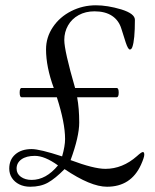

<svg xmlns="http://www.w3.org/2000/svg" viewBox="-20 -689 590 729"><path d="M15.1 -48.8Q15.1 -83 38.3 -103Q61.5 -123 100.1 -123Q130.9 -123 215.8 -95.2Q227.1 -134.3 227.1 -161.1Q227.1 -222.7 195.8 -319.8H62Q54.7 -319.8 54.7 -337.4Q54.7 -355 62 -355H184.1Q154.8 -435.1 154.8 -501.5Q154.8 -547.4 180.7 -585.9Q206.5 -624.5 250.2 -646.7Q293.9 -668.9 344.2 -668.9Q387.7 -668.9 440.4 -653.3Q492.2 -637.2 492.2 -613.8Q492.2 -537.1 482.4 -510.3Q479 -501 473.1 -501Q466.3 -501 457.5 -527.3Q450.2 -549.8 444.8 -567.4L440.9 -579.6Q431.2 -611.8 405.3 -628.9Q379.4 -646 338.9 -646Q304.7 -646 278.6 -631.6Q252.4 -617.2 238.3 -592.3Q224.1 -567.4 224.1 -537.1Q224.1 -496.6 265.1 -355H422.9Q430.7 -355 430.7 -337.4Q430.7 -319.8 422.9 -319.8H272.9Q280.8 -277.3 280.8 -223.6Q280.8 -170.4 248 -81.1Q336.4 -47.9 379.9 -47.9Q445.3 -47.9 500 -96.2Q517.1 -111.8 522.5 -111.8Q527.8 -111.8 527.8 -101.6Q527.8 -91.3 515.1 -63Q477.1 20 386.2 20Q324.2 20 225.1 -46.9Q189.9 -11.2 162.1 4.4Q134.3 20 94.7 20Q71.3 20 53.2 11Q35.2 2 25.1 -13.7Q15.1 -29.3 15.1 -48.8ZM200.2 -61Q149.9 -97.2 112.3 -97.2Q80.1 -97.2 61.5 -84Q43 -70.8 43 -48.8Q43 -29.3 59.3 -17.6Q75.7 -5.9 100.1 -5.9Q154.8 -5.9 200.2 -61Z"/></svg>

Font: JuniusX
Style: Regular
Weight: 400
Designer: Peter S. Baker
Foundry: Briery Creek Software
Version: Version 1.004